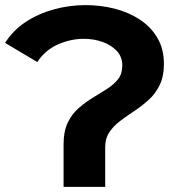

<svg xmlns="http://www.w3.org/2000/svg" viewBox="-40 -732 677 752"><path d="M209 0V-168Q209 -218 225.5 -252Q242 -286 268.5 -309Q295 -332 324 -349.5Q353 -367 379.5 -384Q406 -401 422.5 -422Q439 -443 439 -475Q439 -510 417 -533Q395 -556 361 -568Q327 -580 288 -580Q237 -580 187 -558Q137 -536 106 -489L-20 -564Q11 -613 60 -645.5Q109 -678 170 -695Q231 -712 295 -712Q354 -712 409 -698Q464 -684 507.5 -655.5Q551 -627 576.5 -583.5Q602 -540 602 -481Q602 -433 585.5 -399Q569 -365 542.5 -341Q516 -317 486.5 -297.5Q457 -278 431 -258.5Q405 -239 388.5 -214.5Q372 -190 372 -156V0Z"/></svg>

Font: Montserrat
Style: Bold
Weight: 700
Designer: Julieta Ulanovsky
Foundry: Julieta Ulanovsky
Version: Version 9.000; ttfautohint (v1.8.4.7-5d5b)